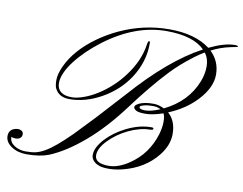

<svg xmlns="http://www.w3.org/2000/svg" viewBox="-166 -808 1159 914"><g transform="rotate(10 414.0 -351.0)"><path d="M621.1 -327.6Q731.9 -381.8 772.5 -485.4Q787.1 -522 787.1 -559.6Q787.1 -597.2 766.6 -623.5Q755.4 -617.2 744.1 -609.4L720.7 -592.8Q657.2 -544.9 613.3 -498Q539.1 -419.4 455.8 -307.4Q372.6 -195.3 286.4 -121.6Q200.2 -47.9 122.1 -15.6Q79.6 1 14.6 1Q-27.8 1 -58.6 -19.5Q-88.9 -40 -88.9 -69.3Q-88.9 -100.1 -58.6 -108.4Q-50.8 -110.4 -43 -110.4Q-35.2 -110.4 -27.1 -105.2Q-19 -100.1 -19 -89.1Q-19 -78.1 -27.1 -71Q-35.2 -64 -49.1 -64Q-63 -64 -69.8 -68.8V-65.9Q-69.8 -42 -46.1 -26.9Q-22.5 -11.7 8.3 -11.7Q39.1 -11.7 58.3 -16.4Q77.6 -21 100.6 -34.2Q123.5 -47.4 152.1 -71.3Q180.7 -95.2 219.7 -133.8L310.1 -228.5L430.7 -360.4Q602.1 -554.7 755.9 -636.2Q699.7 -692.4 570.3 -692.4Q419.4 -692.4 272.5 -581.5Q201.7 -527.8 155.3 -467.8Q108.4 -405.8 108.4 -360.4Q108.4 -318.8 149.4 -307.1Q161.1 -303.7 182.1 -303.7Q203.1 -303.7 235.6 -314.9Q268.1 -326.2 301 -346.7Q334 -367.2 365.2 -395.8Q396.5 -424.3 421.9 -459Q478 -533.7 489.3 -615.2Q492.2 -630.9 496.8 -630.9Q501.5 -630.9 501.5 -620.1Q501.5 -530.3 449.7 -451.2Q402.8 -379.9 324.2 -335.9Q247.6 -293 170.4 -293Q119.6 -293 100.6 -331.1Q93.8 -343.8 93.8 -372.6Q93.8 -401.4 112.8 -442.1Q131.8 -482.9 165.3 -520.8Q198.7 -558.6 244.6 -591.8Q290.5 -625 343.8 -649.9Q458.5 -703.1 583 -703.1Q707.5 -703.1 779.3 -648.4Q852.5 -683.6 901.4 -683.6Q917.5 -683.6 917.5 -678.7Q917.5 -676.3 908.7 -675Q899.9 -673.8 883.3 -669.9Q835 -659.7 792 -637.2Q837.9 -593.3 837.9 -528.8Q837.9 -466.3 779.3 -403.3Q725.1 -345.2 644.5 -312.5Q683.6 -277.8 683.6 -214.4Q683.6 -160.2 643.1 -109.4Q582.5 -33.2 476.6 -7.3Q442.4 1 413.1 1Q383.8 1 368.2 -4.2Q352.5 -9.3 343.3 -17.1Q326.2 -31.2 326.2 -50.5Q326.2 -69.8 336.4 -89.6Q346.7 -109.4 364.5 -128.9Q382.3 -148.4 406.7 -166.5Q431.2 -184.6 459 -198.2Q521 -229 579.1 -229Q589.4 -229 589.4 -222.7Q589.4 -216.3 569.1 -216.3Q548.8 -216.3 521.7 -209Q494.6 -201.7 468.8 -189Q442.9 -176.3 419.9 -159.7Q397 -143.1 379.9 -125Q342.3 -85.9 342.3 -52.7Q342.3 -12.7 409.2 -12.7Q456.1 -12.7 507.8 -47.9Q590.8 -103.5 621.1 -203.1Q630.9 -236.3 630.9 -264.4Q630.9 -292.5 623.5 -304.2Q573.2 -287.1 538.8 -287.1Q504.4 -287.1 492.9 -294.4Q481.4 -301.8 481.4 -308.6Q481.4 -315.4 488 -321Q494.6 -326.7 505.9 -331.1Q517.1 -335.4 531.5 -338.1Q545.9 -340.8 570.3 -340.8Q594.7 -340.8 621.1 -327.6ZM606 -320.8Q590.8 -329.6 570.6 -329.6Q550.3 -329.6 540.3 -328.1Q530.3 -326.7 522.5 -324.2Q506.3 -319.8 506.3 -314.5Q506.3 -302.7 534.7 -302.7Q563 -302.7 606 -320.8Z"/></g></svg>

Font: Pinyon Script
Style: Regular
Weight: 400
Designer: Nicole Fally
Foundry: Nicole Fally
Version: Version 1.005